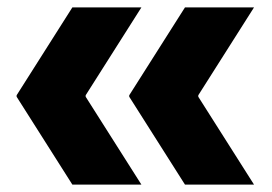

<svg xmlns="http://www.w3.org/2000/svg" viewBox="-20 -530 736 520"><path d="M25 -268V-272L176 -510H363L212 -272V-268L363 -30H176ZM330 -268V-272L481 -510H668L517 -272V-268L668 -30H481Z"/></svg>

Font: Encode Sans Narrow
Style: ExtraBold
Weight: 800
Designer: Pablo Impallari, Andres Torresi
Foundry: Pablo Impallari, Andres Torresi
Version: Version 1.000; ttfautohint (v1.00) -l 8 -r 50 -G 200 -x 14 -